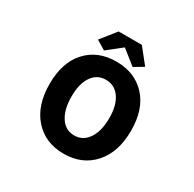

<svg xmlns="http://www.w3.org/2000/svg" viewBox="-203 -1167 1405 1394"><g transform="rotate(30 500.0 -470.5)"><path d="M159.2 -376Q159.2 -555.7 252 -656.7Q344.7 -757.8 500 -757.8Q655.3 -757.8 748.5 -656.7Q841.8 -555.7 841.8 -376Q841.8 -195.3 748 -90.8Q654.3 13.7 500 13.7Q345.7 13.7 252.4 -90.8Q159.2 -195.3 159.2 -376ZM659.2 -376Q659.2 -483.4 616.2 -544.4Q573.2 -605.5 500 -605.5Q426.8 -605.5 384.8 -544.4Q342.8 -483.4 342.8 -376Q342.8 -267.6 384.8 -203.6Q426.8 -139.6 500 -139.6Q573.2 -139.6 616.2 -203.6Q659.2 -267.6 659.2 -376ZM302.7 -829.1 403.3 -955.1H597.7L698.2 -829.1L620.1 -782.2L502 -876H498L379.9 -782.2Z"/></g></svg>

Font: Gen Shin Gothic Monospace Heavy
Style: Bold
Weight: 800
Designer: [Source Han Sans]
Ryoko NISHIZUKA  (kana & ideographs); Paul D. Hunt (Latin, Greek & Cyrillic); Wenlong ZHANG  (bopomofo
Version: Version 1.002.20150607